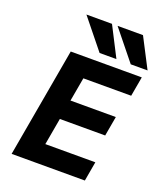

<svg xmlns="http://www.w3.org/2000/svg" viewBox="-172 -1085 1012 1196"><g transform="rotate(20 334.0 -487.5)"><path d="M178 -725H649L626 -595H309L281 -437.5H581.5L558.5 -307H258L226.5 -129H558L535.5 0H50ZM191 -975H360.5L461.5 -778H350ZM397.5 -975H566L668 -778H556.5Z"/></g></svg>

Font: JuliaMono ExtraBold
Style: Italic
Weight: 800
Italic angle: -9°
Monospace: yes
Designer: cormullion
Foundry: corm
Version: Version 0.057; ttfautohint (v1.8.4)